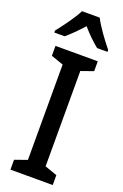

<svg xmlns="http://www.w3.org/2000/svg" viewBox="-177 -990 665 1041"><g transform="rotate(20 155.5 -470.0)"><path d="M206 -940H104C83 -898 37 -835 2 -791V-780H62C88 -802 123 -836 155 -872C186 -836 219 -804 249 -780H309V-791C273 -835 228 -896 206 -940ZM277 0V-57L206 -82V-632L277 -657V-714H33V-657L104 -632V-82L33 -57V0Z"/></g></svg>

Font: Noto Sans Sinhala Condensed Medium
Style: Regular
Weight: 500
Width: 3
Designer: Jelle Bosma - Monotype Design Team
Foundry: Monotype Imaging Inc.
Version: Version 2.006